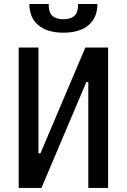

<svg xmlns="http://www.w3.org/2000/svg" viewBox="-20 -928 626 948"><path d="M72.3 0V-693.4H169.9V-170.9H179.7L401.4 -693.4H513.7V0H416V-522.5H406.2L184.6 0ZM293 -766.6Q213.4 -766.6 169.2 -803.7Q125 -840.8 125 -908.2H220.2Q220.2 -865.2 239.3 -849.1Q258.3 -833 293 -833Q327.6 -833 346.7 -849.1Q365.7 -865.2 365.7 -908.2H460.9Q460.9 -840.8 417 -803.7Q373 -766.6 293 -766.6Z"/></svg>

Font: CaskaydiaCove NFP
Style: Regular
Weight: 400
Designer: Aaron Bell
Foundry: Saja Typeworks
Version: Version 2111.001; VTT 6.35;Nerd Fonts 3.1.1